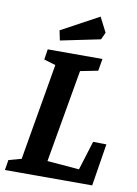

<svg xmlns="http://www.w3.org/2000/svg" viewBox="-97 -865 658 923"><g transform="rotate(10 232.5 -403.0)"><path d="M452 -206 419 0H-7L1 -50L63 -67L144 -539L87 -556L95 -607H362L352 -548L266 -531L187 -78L343 -65L387 -207ZM135 -707 318 -806 355 -734 339 -699 145 -659Z"/></g></svg>

Font: Grenze SemiBold
Style: Italic
Weight: 600
Italic angle: -10°
Designer: Renata Polastri
Foundry: Omnibus-Type
Version: Version 1.002; ttfautohint (v1.8)